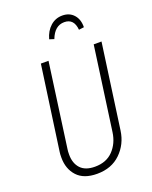

<svg xmlns="http://www.w3.org/2000/svg" viewBox="-165 -987 858 1086"><g transform="rotate(-20 264.0 -443.5)"><path d="M435 -174Q424 -95 369.5 -42Q315 11 228 11Q148 11 108 -32.5Q68 -76 68 -144Q68 -167 70 -178L141 -684H187L117 -177Q115 -166 115 -145Q115 -93 143.5 -62Q172 -31 230 -31Q299 -31 339.5 -73.5Q380 -116 389 -180L459 -684H506ZM232 -797Q245 -844 275.5 -871Q306 -898 347 -898Q390 -898 415.5 -869.5Q441 -841 440 -794L409 -790Q403 -859 345 -859Q287 -859 260 -788Z"/></g></svg>

Font: Fira Sans Extra Condensed ExtraLight
Style: Italic
Weight: 275
Width: 3
Italic angle: -8°
Designer: Carrois Corporate & Edenspiekermann AG
Foundry: Carrois Corporate GbR & Edenspiekermann AG
Version: Version 4.203